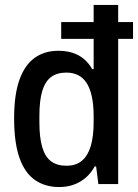

<svg xmlns="http://www.w3.org/2000/svg" viewBox="-20 -743 557 775"><path d="M219 12Q162 12 121 -16.5Q80 -45 58.5 -106Q37 -167 37 -266Q37 -361 58.5 -421Q80 -481 120 -509.5Q160 -538 215 -538Q247 -538 272.5 -530Q298 -522 318 -505.5Q338 -489 352 -464H358V-723H457V0H377L368 -71H362Q341 -32 304 -10Q267 12 219 12ZM248 -74Q287 -74 311 -94.5Q335 -115 346.5 -154Q358 -193 358 -250V-274Q358 -320 350.5 -354Q343 -388 329 -409Q315 -430 294.5 -440Q274 -450 248 -450Q210 -450 186 -432Q162 -414 150.5 -375.5Q139 -337 139 -275V-249Q139 -188 150.5 -149Q162 -110 186 -92Q210 -74 248 -74ZM227 -586V-654H517V-586Z"/></svg>

Font: Archivo SemiCondensed Medium
Style: Regular
Weight: 500
Width: 4
Designer: Hector Gatti
Foundry: Omnibus-Type
Version: Version 2.001